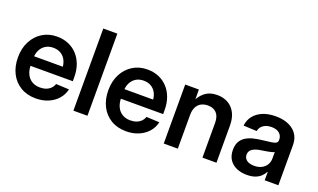

<svg xmlns="http://www.w3.org/2000/svg" viewBox="-77 -1157 2645 1598"><g transform="rotate(20 1245.5 -358.5)"><path d="M288.1 11.7Q210 11.7 152.6 -22.9Q95.2 -57.6 64.2 -118.9Q33.2 -180.2 33.2 -259.8Q33.2 -339.8 64.9 -401.4Q96.7 -462.9 152.8 -498Q209 -533.2 282.2 -533.2Q336.9 -533.2 382.1 -514.4Q427.2 -495.6 460.4 -460.2Q493.7 -424.8 512 -375Q530.3 -325.2 530.3 -263.2V-228.5H85V-313.5H467.8L412.1 -290Q412.1 -334.5 396.7 -366.9Q381.3 -399.4 352.5 -417.2Q323.7 -435.1 283.7 -435.1Q244.1 -435.1 215.3 -417Q186.5 -398.9 170.9 -366.9Q155.3 -335 155.3 -292V-237.3Q155.3 -191.4 171.4 -157.2Q187.5 -123 217.8 -104.5Q248 -85.9 290.5 -85.9Q320.8 -85.9 344.5 -95Q368.2 -104 384.3 -120.6Q400.4 -137.2 407.7 -159.2L523.4 -153.8Q512.7 -105 480 -67.6Q447.3 -30.3 397.9 -9.3Q348.6 11.7 288.1 11.7Z M743.2 -727.5V0H618.7V-727.5Z M1088.4 11.7Q1010.3 11.7 952.9 -22.9Q895.5 -57.6 864.5 -118.9Q833.5 -180.2 833.5 -259.8Q833.5 -339.8 865.2 -401.4Q897 -462.9 953.1 -498Q1009.3 -533.2 1082.5 -533.2Q1137.2 -533.2 1182.4 -514.4Q1227.5 -495.6 1260.7 -460.2Q1293.9 -424.8 1312.3 -375Q1330.6 -325.2 1330.6 -263.2V-228.5H885.3V-313.5H1268.1L1212.4 -290Q1212.4 -334.5 1197 -366.9Q1181.6 -399.4 1152.8 -417.2Q1124 -435.1 1084 -435.1Q1044.4 -435.1 1015.6 -417Q986.8 -398.9 971.2 -366.9Q955.6 -335 955.6 -292V-237.3Q955.6 -191.4 971.7 -157.2Q987.8 -123 1018.1 -104.5Q1048.3 -85.9 1090.8 -85.9Q1121.1 -85.9 1144.8 -95Q1168.5 -104 1184.6 -120.6Q1200.7 -137.2 1208 -159.2L1323.7 -153.8Q1313 -105 1280.3 -67.6Q1247.6 -30.3 1198.2 -9.3Q1148.9 11.7 1088.4 11.7Z M1543.5 -297.9V0H1418.9V-522.5H1540L1540.5 -390.1H1519.5Q1543.9 -459.5 1589.1 -495.8Q1634.3 -532.2 1701.2 -532.2Q1755.9 -532.2 1797.4 -508.5Q1838.9 -484.9 1862.3 -439.5Q1885.7 -394 1885.7 -327.6V0H1761.7V-308.1Q1761.7 -364.7 1734.1 -394.3Q1706.5 -423.8 1656.7 -423.8Q1624.5 -423.8 1598.6 -410.4Q1572.8 -397 1558.1 -368.9Q1543.5 -340.8 1543.5 -297.9Z M2156.7 8.8Q2105 8.8 2064.7 -8.8Q2024.4 -26.4 2001 -61.3Q1977.5 -96.2 1977.5 -147.9Q1977.5 -192.4 1994.1 -221.4Q2010.7 -250.5 2039.3 -267.8Q2067.9 -285.2 2104.7 -294.2Q2141.6 -303.2 2181.2 -307.1Q2229 -312.5 2257.3 -316.7Q2285.6 -320.8 2298.3 -329.1Q2311 -337.4 2311 -355V-358.4Q2311 -381.8 2299.8 -399.2Q2288.6 -416.5 2267.6 -426.3Q2246.6 -436 2216.3 -436Q2186 -436 2163.3 -426.3Q2140.6 -416.5 2127 -399.9Q2113.3 -383.3 2110.4 -362.3L1992.2 -367.7Q1998 -418.5 2027.1 -455.1Q2056.2 -491.7 2105 -512Q2153.8 -532.2 2218.3 -532.2Q2266.1 -532.2 2305.7 -520.8Q2345.2 -509.3 2374 -486.8Q2402.8 -464.4 2418.5 -431.2Q2434.1 -397.9 2434.1 -354.5V0H2313V-73.2H2310.1Q2298.3 -50.3 2278.3 -31.5Q2258.3 -12.7 2228.5 -2Q2198.7 8.8 2156.7 8.8ZM2187.5 -83Q2227.5 -83 2255.1 -97.9Q2282.7 -112.8 2297.1 -137.5Q2311.5 -162.1 2311.5 -191.9V-250Q2305.7 -245.6 2293.7 -242.2Q2281.7 -238.8 2265.6 -235.6Q2249.5 -232.4 2231.7 -229.5Q2213.9 -226.6 2196.3 -224.1Q2169.4 -220.2 2147.2 -211.7Q2125 -203.1 2111.6 -188Q2098.1 -172.9 2098.1 -148.9Q2098.1 -128.4 2109.4 -113.5Q2120.6 -98.6 2140.6 -90.8Q2160.6 -83 2187.5 -83Z"/></g></svg>

Font: Inter 28pt SemiBold
Style: Regular
Weight: 600
Designer: Rasmus Andersson
Foundry: rsms
Version: Version 4.001;git-66647c0bb